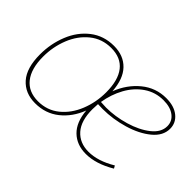

<svg xmlns="http://www.w3.org/2000/svg" viewBox="-87 -793 1063 1063"><g transform="rotate(45 445.0 -261.0)"><path d="M484 -237Q482 -209 482 -195Q482 -105 523 -59Q564 -13 633 -13Q707 -13 790 -63L799 -47Q710 6 631 6Q560 6 515 -37.5Q470 -81 463 -166Q433 -88 374 -41Q315 6 234 6Q155 6 108.5 -46.5Q62 -99 62 -205Q62 -288 92 -362.5Q122 -437 180.5 -482.5Q239 -528 319 -528Q394 -528 439 -481.5Q484 -435 490 -344Q522 -426 584.5 -477Q647 -528 728 -528Q790 -528 826.5 -498.5Q863 -469 863 -423Q863 -368 811.5 -325.5Q760 -283 680.5 -259.5Q601 -236 521 -236ZM470 -315Q470 -410 431 -459.5Q392 -509 316 -509Q244 -509 191 -466Q138 -423 110.5 -354Q83 -285 83 -208Q83 -114 123 -63.5Q163 -13 238 -13Q309 -13 361.5 -55.5Q414 -98 442 -167.5Q470 -237 470 -315ZM487 -257Q513 -255 529 -255Q600 -255 673 -276.5Q746 -298 794 -336Q842 -374 842 -422Q842 -461 810.5 -485Q779 -509 725 -509Q662 -509 611.5 -474.5Q561 -440 529.5 -382.5Q498 -325 487 -257Z"/></g></svg>

Font: Bitter Pro Thin
Style: Italic
Weight: 250
Italic angle: -9°
Designer: Sol Matas, and Bitter project Authors
Foundry: Sol Matas
Version: Version 1.010